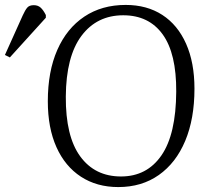

<svg xmlns="http://www.w3.org/2000/svg" viewBox="-132 -745 853 779"><path d="M62 -334Q62 -455 100.5 -542.5Q139 -630 210 -677.5Q281 -725 378 -725Q464 -725 526.5 -684.5Q589 -644 623 -567.5Q657 -491 657 -385Q657 -263 619.5 -173.5Q582 -84 512.5 -35Q443 14 348 14Q261 14 196.5 -28Q132 -70 97 -148Q62 -226 62 -334ZM135 -353Q134 -192 193.5 -110.5Q253 -29 359 -29Q464 -29 523 -114.5Q582 -200 583 -373Q584 -528 528 -605.5Q472 -683 368 -683Q261 -683 198.5 -599.5Q136 -516 135 -353ZM-92 -512 -112 -522 -40 -682Q-30 -704 -21.5 -714Q-13 -724 5 -724Q22 -724 33 -714Q44 -704 54 -684V-673Z"/></svg>

Font: Literata 36pt Light
Style: Italic
Weight: 300
Italic angle: -2°
Designer: Latin by Veronika Burian and Jose Scaglione. Greek by Irene Vlachou. Cyrillic by Vera Evstafieva
Foundry: TypeTogether
Version: Version 3.002